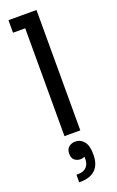

<svg xmlns="http://www.w3.org/2000/svg" viewBox="-189 -774 664 1094"><g transform="rotate(-20 143.0 -227.0)"><path d="M98 0V-730H194V0ZM24 -654V-730H194V-654ZM145 50Q176 50 196.5 75Q217 100 217 150V156Q217 215 185.5 245.5Q154 275.9 94 275.9H87V230H96Q132 230 149 210.5Q166 191 165 162L164 130H184Q179 140 167 147.5Q155 155 139 155Q119 155 104 143Q89 131 89 104Q89 76 105.5 63Q122 50 145 50Z"/></g></svg>

Font: SVN-Sora Variable
Style: Regular
Weight: 400
Designer: Jonathan Barnbrook, Julián Moncada
Foundry: Barnbrook Fonts
Version: Version 2.000 - Viet hoa boi STYLEno.1 Fonts